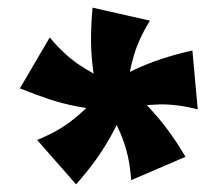

<svg xmlns="http://www.w3.org/2000/svg" viewBox="-20 -803 569 502"><path d="M238 -540Q228 -585 223 -623.5Q218 -662 218 -700.5Q218 -739 222 -783L372 -749Q343 -702 330 -658Q317 -614 309 -551ZM256 -580Q296 -604 331 -620.5Q366 -637 402.5 -649Q439 -661 483 -671L497 -517Q443 -531 397 -530Q351 -529 289 -516ZM308 -580Q343 -550 369.5 -522Q396 -494 419 -463Q442 -432 465 -393L323 -332Q319 -388 304 -431Q289 -474 257 -529ZM309 -528Q291 -486 272.5 -452Q254 -418 231.5 -386.5Q209 -355 179 -321L77 -437Q129 -458 165.5 -486Q202 -514 245 -560ZM269 -513Q224 -517 185.5 -524Q147 -531 110.5 -543Q74 -555 32 -572L110 -705Q146 -662 183.5 -636Q221 -610 279 -583Z"/></svg>

Font: Marhey Light
Style: Bold
Weight: 700
Version: Version 1.000